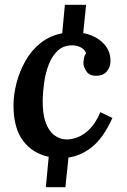

<svg xmlns="http://www.w3.org/2000/svg" viewBox="-20 -644 526 796"><path d="M337 -624 325 -507Q375 -497 406.5 -466.5Q438 -436 438 -392Q438 -365 422.5 -347.5Q407 -330 381 -330Q351 -329 338.5 -348Q326 -367 326 -382Q326 -391 328 -402.5Q330 -414 337 -423Q332 -438 316 -447Q300 -456 279 -456Q243 -456 219.5 -434Q196 -412 182.5 -377.5Q169 -343 163.5 -304.5Q158 -266 157 -232Q156 -173 169 -137Q182 -101 204.5 -84Q227 -67 253 -66Q274 -65 299.5 -74Q325 -83 350.5 -107.5Q376 -132 396 -179L446 -155Q409 -73 362.5 -35.5Q316 2 264 9L251 132H170L182 6Q115 -8 75.5 -60.5Q36 -113 36 -207Q36 -252 48.5 -300Q61 -348 85.5 -391.5Q110 -435 148 -465.5Q186 -496 238 -506L249 -624Z"/></svg>

Font: Lora SemiBold
Style: Italic
Weight: 600
Italic angle: -3°
Designer: Olga Karpushina, Alexei Vanyashin (Cyrillic)
Foundry: Cyreal
Version: Version 3.011; ttfautohint (v1.8.4.7-5d5b)